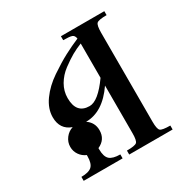

<svg xmlns="http://www.w3.org/2000/svg" viewBox="-159 -842 964 984"><g transform="rotate(-30 323.0 -350.0)"><path d="M516.6 -85.9V-613.3C516.6 -641.9 520.2 -659.7 527.3 -666.5C534.5 -673.3 554 -676.8 585.9 -676.8V-700.2H329.1V-676.8C354.5 -676.8 371.6 -675.1 380.4 -671.9C389.2 -668.6 394.5 -660.5 396.5 -647.5C367.2 -635.1 338.1 -621.3 309.1 -606C280.1 -590.7 247.1 -570.5 210 -545.4C172.9 -520.3 142.7 -491.7 119.6 -459.5C96.5 -427.2 85 -394.5 85 -361.3C85 -313.2 106.1 -281.6 148.4 -266.6C130.9 -261.4 116.2 -251.1 104.5 -235.8C92.8 -220.5 86.9 -203.5 86.9 -184.6C86.9 -167 91.8 -151.2 101.6 -137.2C111.3 -123.2 124 -113 139.6 -106.4V-99.6C139.6 -71 133.6 -51.1 121.6 -40C109.5 -29 88.9 -23.4 59.6 -23.4V0H290V-23.4C260.7 -23.4 239.9 -29 227.5 -40C215.2 -51.1 209 -71 209 -99.6V-107.4C242.8 -122.4 259.8 -148.1 259.8 -184.6C259.8 -215.2 247.1 -238.9 221.7 -255.9C288.1 -255.9 347 -293.3 398.4 -368.2V-85.9C398.4 -57.3 394.9 -39.7 387.7 -33.2C380.5 -26.7 361 -23.4 329.1 -23.4V0H585.9V-23.4C554 -23.4 534.5 -26.7 527.3 -33.2C520.2 -39.7 516.6 -57.3 516.6 -85.9ZM398.4 -414.1C352.2 -349 312.2 -316.4 278.3 -316.4C226.2 -316.4 200.2 -347 200.2 -408.2C200.2 -435.5 207.2 -461.3 221.2 -485.4C235.2 -509.4 253.7 -530.1 276.9 -547.4C300 -564.6 321 -578.6 339.8 -589.4C358.7 -600.1 378.3 -609.4 398.4 -617.2V-613.3Z"/></g></svg>

Font: TriodPostnaja
Style: Medium
Weight: 500
Version: 20110805; ttfautohint (v0.96) -l 8 -r 50 -G 200 -x 14 -w "G"